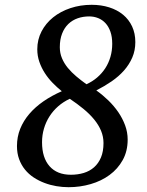

<svg xmlns="http://www.w3.org/2000/svg" viewBox="-20 -777 618 807"><path d="M51.3 -163.1Q51.3 -201.7 64.9 -235.6Q78.6 -269.5 103.3 -298.3Q127.9 -327.1 162.6 -351.1Q197.3 -375 239.7 -393.6Q219.7 -409.7 201.2 -428.7Q182.6 -447.8 168.5 -469.7Q154.3 -491.7 145.5 -516.8Q136.7 -542 136.7 -569.8Q136.7 -610.4 154.5 -644.8Q172.4 -679.2 203.4 -704.1Q234.4 -729 276.1 -742.9Q317.9 -756.8 365.2 -756.8Q405.3 -756.8 439 -746.1Q472.7 -735.4 497.1 -715.3Q521.5 -695.3 535.2 -666Q548.8 -636.7 548.8 -600.1Q548.8 -564.9 536.1 -535.4Q523.4 -505.9 501.5 -481Q479.5 -456.1 449.5 -435.3Q419.4 -414.6 384.8 -397Q411.1 -378.4 435.1 -355.2Q459 -332 477.1 -305.7Q495.1 -279.3 505.9 -250.2Q516.6 -221.2 516.6 -190.4Q516.6 -141.6 495.8 -104.2Q475.1 -66.9 440.4 -41.5Q405.8 -16.1 361.1 -3.2Q316.4 9.8 268.1 9.8Q242.7 9.8 216.8 5.4Q190.9 1 167 -8.1Q143.1 -17.1 121.8 -31Q100.6 -44.9 85 -64.2Q69.3 -83.5 60.3 -108.2Q51.3 -132.8 51.3 -163.1ZM343.3 -422.9Q368.2 -434.1 388.2 -451.2Q408.2 -468.3 422.4 -490Q436.5 -511.7 444.1 -537.8Q451.7 -564 451.7 -592.8Q451.7 -622.1 444.1 -643.8Q436.5 -665.5 423.3 -679.7Q410.2 -693.8 392.6 -700.9Q375 -708 355 -708Q329.1 -708 306.6 -700.2Q284.2 -692.4 267.3 -676.3Q250.5 -660.2 241 -635.7Q231.4 -611.3 231.4 -578.6Q231.4 -553.7 240.5 -532.2Q249.5 -510.7 264.9 -491.9Q280.3 -473.1 300.5 -456.1Q320.8 -439 343.3 -422.9ZM156.7 -179.2Q156.7 -113.8 188.5 -78.1Q220.2 -42.5 277.8 -42.5Q306.6 -42.5 331.8 -50Q356.9 -57.6 375.5 -74Q394 -90.3 404.5 -115.5Q415 -140.6 415 -175.8Q415 -202.6 404.8 -227.3Q394.5 -252 375.7 -274.9Q356.9 -297.9 330.8 -319.3Q304.7 -340.8 273.4 -361.8Q246.1 -349.1 224.6 -330.3Q203.1 -311.5 188 -287.8Q172.9 -264.2 164.8 -236.6Q156.7 -209 156.7 -179.2Z"/></svg>

Font: Merriweather
Style: Italic
Weight: 400
Italic angle: -7°
Designer: Eben Sorkin ( eben@eyebytes.com )
Foundry: Eben Sorkin ( eben@eyebytes.com )
Version: Version 1.005; ttfautohint (v0.97) -l 13 -r 13 -G 200 -x 24 